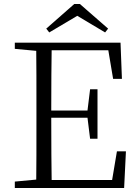

<svg xmlns="http://www.w3.org/2000/svg" viewBox="-20 -939 691 959"><path d="M600 0 609 -183H564L540 -40H238C237 -105 236 -208 236 -351H417L430 -246H467V-493H430L417 -387H236C236 -524 237 -624 238 -688H521L545 -545H589L582 -726H54V-695L161 -685C162 -620 162 -522 162 -391V-335C162 -204 162 -106 161 -42L54 -32V0ZM366 -860 505 -777 520 -796 379 -919H351L211 -796L226 -777Z"/></svg>

Font: AllPunType Light
Style: Regular
Weight: 300
Version: 1.0